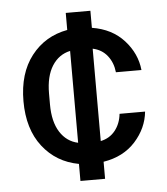

<svg xmlns="http://www.w3.org/2000/svg" viewBox="-49 -614 635 728"><g transform="rotate(-5 269.0 -250.0)"><path d="M228 69.8V4.9Q142.6 -10.7 90.8 -77.4Q39.1 -144 39.1 -250Q39.1 -356 90.8 -422.6Q142.6 -489.3 228 -504.9V-569.8H321.8V-504.9Q397.9 -492.7 443.4 -442.4Q488.8 -392.1 495.1 -329.1H397.9Q394 -366.2 373.3 -392.3Q352.5 -418.5 317.9 -425.8V-74.2Q352.5 -81.5 373.3 -107.7Q394 -133.8 397.9 -170.9H495.1Q488.8 -107.9 443.4 -57.6Q397.9 -7.3 321.8 4.9V69.8ZM138.2 -229Q138.2 -163.6 163.3 -124Q188.5 -84.5 231.9 -75.2V-424.8Q188.5 -415.5 163.3 -376Q138.2 -336.4 138.2 -271Z"/></g></svg>

Font: TASA Orbiter Deck Medium
Style: Regular
Weight: 500
Designer: Weizhong Zhang
Version: Version 1.000;Glyphs 3.1.2 (3151)